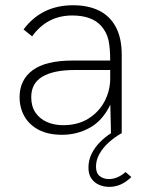

<svg xmlns="http://www.w3.org/2000/svg" viewBox="-20 -520 570 750"><path d="M407 210Q385.5 210 366.8 201.8Q348 193.5 336.8 177Q325.5 160.5 325.5 135Q325.5 106 337.8 81Q350 56 370 35.8Q390 15.5 414 0H413.5L411 -111Q380.5 -48.5 330.8 -21Q281 6.5 222.5 6.5Q168 6.5 131 -13Q94 -32.5 75.2 -66Q56.5 -99.5 56.5 -140.5Q56.5 -207.5 107.2 -245.5Q158 -283.5 265 -283.5H410.5Q410.5 -331.5 403.8 -363Q397 -394.5 374.5 -419.5Q338 -459.5 262.5 -459.5Q164 -459.5 105.5 -378L72 -405Q142.5 -499.5 265.5 -499.5Q324 -499.5 366.5 -478.8Q409 -458 432.2 -415Q455.5 -372 455.5 -305.5V0Q427.5 16 405 36.2Q382.5 56.5 368.8 80.5Q355 104.5 355 131Q355 157 370 168.2Q385 179.5 405 179.5Q439 179.5 470.5 152L493 171.5Q454 210 407 210ZM226.5 -31Q284.5 -31 325.8 -57Q367 -83 388.8 -124.8Q410.5 -166.5 410.5 -213.5V-246.5H270.5Q190 -246.5 146 -220.8Q102 -195 102 -140.5Q102 -104.5 118.5 -80.2Q135 -56 163.2 -43.5Q191.5 -31 226.5 -31Z"/></svg>

Font: Acari Sans Neue Light
Style: Regular
Weight: 300
Designer: Alfredo Marco Pradil (font), Cristiano Sobral (main changes)
Foundry: Hanken Design Co. (font), Cristiano Sobral (main changes)
Version: Version 2.459;March 19, 2022;FontCreator 14.0.0.2808 64-bit;